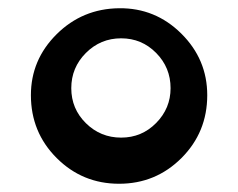

<svg xmlns="http://www.w3.org/2000/svg" viewBox="-20 -781 578 466"><path d="M55 -550Q55 -636 117.5 -698Q180 -760 269 -761Q357 -762 420 -699.5Q483 -637 483 -550Q483 -460 420.5 -397.5Q358 -335 269 -335Q180 -335 117.5 -397.5Q55 -460 55 -550ZM394 -567Q394 -617 359 -652.5Q324 -688 274 -688Q224 -688 188.5 -652.5Q153 -617 153 -567Q153 -517 188.5 -482Q224 -447 274 -447Q324 -447 359 -482.5Q394 -518 394 -567Z"/></svg>

Font: OpenDyslexic
Style: Regular
Weight: 400
Designer: Abbie Gonzalez
Version: Version 0.920;hotconv 1.0.109;makeotfexe 2.5.65596